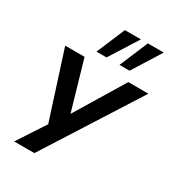

<svg xmlns="http://www.w3.org/2000/svg" viewBox="-220 -888 1084 1193"><g transform="rotate(30 322.0 -291.5)"><path d="M70 180 212 -37V20L47 -494H186L294 -121H274L500 -494H644L215 180ZM399 -559 485 -763H599L471 -559ZM234 -559 320 -763H435L306 -559Z"/></g></svg>

Font: Nunito Sans 10pt SemiExpanded
Style: Bold Italic
Weight: 700
Width: 6
Italic angle: -9°
Designer: Vernon Adams
Foundry: Vernon Adams
Version: Version 3.101;gftools[0.9.27]